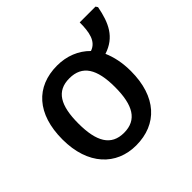

<svg xmlns="http://www.w3.org/2000/svg" viewBox="-158 -782 954 954"><g transform="rotate(-45 319.0 -305.5)"><path d="M529 -270C529 -329 518 -379 500 -420C589 -449 620 -516 638 -610L631 -621H520C520 -553 510 -498 459 -481C416 -525 356 -549 289 -549C140 -549 48 -449 48 -270C48 -91 148 10 286 10C435 10 529 -91 529 -270ZM160 -270C160 -397 197 -461 287 -461C378 -461 417 -397 417 -270C417 -143 379 -77 288 -77C198 -77 160 -143 160 -270Z"/></g></svg>

Font: Noto Sans Thai Medium
Style: Regular
Weight: 500
Designer: Monotype Design Team
Foundry: Monotype Imaging Inc.
Version: Version 1.901